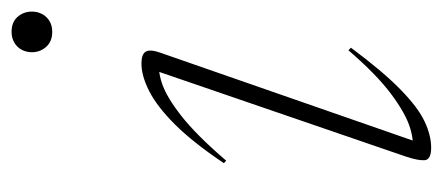

<svg xmlns="http://www.w3.org/2000/svg" viewBox="-242 -532 783 340"><g transform="rotate(-90 150.0 -361.5)"><path d="M43.5 -35.5 200 -491.5 214 -470Q199 -475 174.5 -467.2Q150 -459.5 115.8 -432.8Q81.5 -406 36 -353L31.5 -357Q68.5 -412 100.2 -443.8Q132 -475.5 159 -489.2Q186 -503 208 -503Q224.5 -503 229 -495.5Q233.5 -488 227.5 -470.5L65.5 -5L52.5 -24Q67.5 -19.5 93 -27Q118.5 -34.5 153.5 -60.5Q188.5 -86.5 231.5 -136.5L236 -132Q194 -75.5 162.2 -44.5Q130.5 -13.5 105.8 -1.8Q81 10 59 10Q37.5 10 36.8 -1.8Q36 -13.5 43.5 -35.5ZM228 -697Q228 -706.5 232.2 -714.8Q236.5 -723 244.8 -728Q253 -733 264 -733Q281.5 -733 290.8 -722.2Q300 -711.5 300 -697Q300 -687.5 295.8 -679.2Q291.5 -671 283.5 -666Q275.5 -661 264 -661Q247 -661 237.5 -671.8Q228 -682.5 228 -697Z"/></g></svg>

Font: Newsreader 60pt ExtraLight
Style: Italic
Weight: 250
Italic angle: -17°
Designer: Hugues Gentile
Foundry: Production Type
Version: Version 1.003